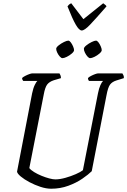

<svg xmlns="http://www.w3.org/2000/svg" viewBox="-20 -1152 776 1172"><path d="M292 0Q262 0 227 -11.5Q192 -23 160 -40Q128 -57 107 -74.5Q86 -92 84 -104L176 -582Q183 -615 192.5 -634Q202 -653 208 -658H122Q120 -660 117.5 -664.5Q115 -669 115 -676Q121 -682 133.5 -688.5Q146 -695 158.5 -699.5Q171 -704 177 -704H343Q346 -700 349 -692.5Q352 -685 352 -675L308 -662Q281 -653 268 -636Q255 -619 247 -575L159 -126Q168 -114 188.5 -101.5Q209 -89 233.5 -79Q258 -69 280.5 -63Q303 -57 318 -57Q345 -57 379 -66.5Q413 -76 442.5 -89Q472 -102 486 -113L578 -582Q584 -613 593 -632.5Q602 -652 609 -658H523Q521 -660 519 -665Q517 -670 517 -676Q523 -682 535.5 -688.5Q548 -695 560.5 -699.5Q573 -704 579 -704H727Q729 -701 733 -693.5Q737 -686 736 -675L691 -661Q665 -653 652 -636Q639 -619 630 -570L540 -107Q520 -87 483 -61.5Q446 -36 397 -18Q348 0 292 0ZM530 -797Q523 -797 514 -807Q505 -817 498.5 -830.5Q492 -844 492 -854Q492 -863 507 -875Q522 -887 539.5 -895.5Q557 -904 566 -904Q573 -904 581 -893.5Q589 -883 595 -869Q601 -855 601 -846Q601 -837 587 -825Q573 -813 556.5 -805Q540 -797 530 -797ZM361 -797Q354 -797 345 -807Q336 -817 329.5 -830.5Q323 -844 323 -854Q323 -863 338 -875Q353 -887 370.5 -895.5Q388 -904 397 -904Q404 -904 412 -893.5Q420 -883 426 -869Q432 -855 432 -846Q432 -837 418 -825Q404 -813 387.5 -805Q371 -797 361 -797ZM479 -966Q463 -966 442.5 -1001.5Q422 -1037 392 -1113Q395 -1117 400 -1122.5Q405 -1128 415 -1132L489 -1035L610 -1132Q617 -1127 623 -1122Q629 -1117 630 -1113Q563 -1036 529.5 -1001Q496 -966 479 -966Z"/></svg>

Font: Texturina 72pt 72pt Light
Style: Italic
Weight: 300
Italic angle: -11°
Designer: Guillermo Torres Carreño
Foundry: Omnibus-Type
Version: Version 1.002; ttfautohint (v1.8.3)